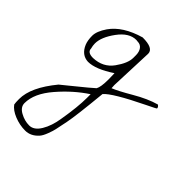

<svg xmlns="http://www.w3.org/2000/svg" viewBox="-220 -335 838 838"><g transform="rotate(45 198.5 84.0)"><path d="M229.5 -208 221.7 -6.8Q221.7 -5.9 222.2 2Q222.7 9.8 222.7 11.7Q252 0 309.6 -33.7Q367.2 -67.4 416 -81.1Q425.8 -75.2 425.8 -66.4Q425.8 -64.5 380.9 -43Q240.2 25.4 212.9 57.6Q198.2 208 189 252.9Q179.7 297.9 177.2 310.1Q174.8 322.3 166 345.7Q157.2 369.1 147.5 379.9Q121.1 409.2 86.9 409.2Q52.7 409.2 20 396Q-12.7 382.8 -27.3 362.3Q-29.3 352.5 -29.3 330.1Q-29.3 257.8 47.9 164.1Q53.7 159.2 84 134.8Q165 69.3 176.8 57.6Q186.5 41 186.5 -6.8Q186.5 -9.8 186 -25.4Q185.5 -41 185.5 -43.9Q115.2 2.9 68.4 2.9Q27.3 1 8.8 -43Q1 -62.5 1 -90.3Q1 -118.2 26.4 -155.3Q67.4 -213.9 162.1 -241.2Q229.5 -241.2 229.5 -208ZM0 326.2Q0 350.6 27.3 365.7Q54.7 380.9 83.5 380.9Q112.3 380.9 133.3 346.2Q154.3 311.5 162.1 259.8Q176.8 172.9 176.8 117.2V94.7Q112.3 136.7 56.2 201.7Q0 266.6 0 326.2ZM37.1 -47.9Q37.1 -24.4 72.3 -24.4Q131.8 -26.4 164.1 -71.3Q196.3 -116.2 196.3 -149.4Q196.3 -152.3 196.3 -155.3V-165Q196.3 -186.5 186.5 -199.7Q176.8 -212.9 159.2 -212.9Q155.3 -213.9 150.4 -213.9Q106.4 -213.9 69.8 -164.1Q33.2 -114.3 33.2 -75.2Q33.2 -61.5 37.1 -47.9Z"/></g></svg>

Font: Dawning of a New Day
Style: Regular
Weight: 400
Designer: Kimberly Geswein
Foundry: Kimberly Geswein
Version: Version 1.002 2010